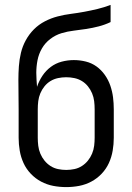

<svg xmlns="http://www.w3.org/2000/svg" viewBox="-20 -755 540 783"><path d="M250 8Q223 8 197 3Q171 -2 147.5 -14.5Q124 -27 105.5 -46.5Q87 -66 76 -90Q65 -114 60.5 -140.5Q56 -167 56 -193V-309Q56 -339 55.5 -369.5Q55 -400 55 -430Q55 -457 57 -485Q59 -513 65.5 -540Q72 -567 85.5 -591.5Q99 -616 118.5 -635.5Q138 -655 163 -668Q188 -681 215 -688Q242 -695 269.5 -698.5Q297 -702 324 -707Q351 -712 378 -718.5Q405 -725 431 -735V-665Q408 -654 383 -647.5Q358 -641 332.5 -637Q307 -633 281 -630Q255 -627 230.5 -619.5Q206 -612 185 -596Q164 -580 151 -557.5Q138 -535 133 -509.5Q128 -484 128 -458Q128 -444 129 -429.5Q130 -415 131 -401Q139 -425 153 -446Q167 -467 187 -482Q207 -497 231.5 -503.5Q256 -510 281 -510Q306 -510 330 -504Q354 -498 373.5 -484Q393 -470 407.5 -449.5Q422 -429 430 -405.5Q438 -382 441 -358Q444 -334 444 -309V-193Q444 -167 439.5 -140.5Q435 -114 424 -90Q413 -66 394.5 -46.5Q376 -27 352.5 -14.5Q329 -2 303 3Q277 8 250 8ZM250 -62Q267 -62 283.5 -65.5Q300 -69 314 -78Q328 -87 338.5 -100Q349 -113 355.5 -128.5Q362 -144 364 -160.5Q366 -177 366 -193V-309Q366 -326 364 -342.5Q362 -359 355.5 -374.5Q349 -390 338.5 -403Q328 -416 314 -424.5Q300 -433 283.5 -436.5Q267 -440 250 -440Q233 -440 216.5 -436.5Q200 -433 186 -424.5Q172 -416 161.5 -403Q151 -390 144.5 -374.5Q138 -359 136 -342.5Q134 -326 134 -309V-193Q134 -177 136 -160.5Q138 -144 144.5 -128.5Q151 -113 161.5 -100Q172 -87 186 -78Q200 -69 216.5 -65.5Q233 -62 250 -62Z"/></svg>

Font: Moesevka
Style: Regular
Weight: 400
Monospace: yes
Designer: Belleve Invis
Foundry: Belleve Invis
Version: Version 32.5.0; ttfautohint (v1.8.4)